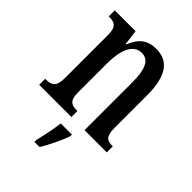

<svg xmlns="http://www.w3.org/2000/svg" viewBox="-223 -648 970 970"><g transform="rotate(45 262.0 -163.0)"><path d="M19 0H249V-43H244C209 -43 185 -51 185 -110V-319C185 -402 206 -481 272 -481C325 -481 343 -428 343 -343V0H502V-43H498C463 -43 442 -52 442 -115V-350C442 -487 395 -547 310 -547C250 -547 212 -521 186 -456H182L172 -536H23V-493H27C62 -493 87 -484 87 -425V-115C87 -52 61 -43 25 -43H19ZM206 208V221H243C268 179 301 113 314 71V61H234C229 109 215 164 206 208Z"/></g></svg>

Font: Noto Serif Ethiopic ExtraCondensed Medium
Style: Regular
Weight: 500
Width: 2
Designer: Monotype Design Team
Foundry: Monotype Imaging Inc.
Version: Version 2.102